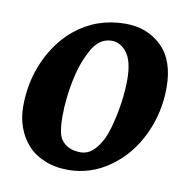

<svg xmlns="http://www.w3.org/2000/svg" viewBox="-61 -513 566 587"><g transform="rotate(10 222.5 -219.5)"><path d="M18.6 -151.4Q18.6 -228 47.9 -293.2Q77.1 -358.4 127.4 -399.9Q194.3 -454.6 284.2 -454.6Q351.1 -454.6 395.8 -411.4Q440.4 -368.2 440.4 -283.7Q440.4 -205.6 407.7 -136.7Q375 -67.9 316.2 -25.9Q257.3 16.1 187 16.1Q146 16.1 113.3 2.4Q80.6 -11.2 60.1 -34.7Q39.6 -58.1 29.1 -87.9Q18.6 -117.7 18.6 -151.4ZM215.8 -43.5Q242.7 -43.5 263.7 -69.3Q284.7 -95.2 295.7 -134.8Q306.6 -174.3 312.3 -213.4Q317.9 -252.4 317.9 -286.6Q317.9 -343.8 298.1 -369.9Q278.3 -396 251 -396Q209 -396 185.5 -346.7Q164.1 -307.1 153.1 -250.7Q142.1 -194.3 142.1 -141.6Q142.1 -92.8 153.3 -73.7Q172.4 -43.5 215.8 -43.5Z"/></g></svg>

Font: Cooper* SemiBold
Style: Italic
Weight: 600
Italic angle: -7°
Designer: Owen Earl
Foundry: indestructible type*
Version: Version 0.001